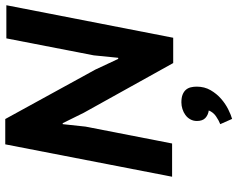

<svg xmlns="http://www.w3.org/2000/svg" viewBox="-110 -598 946 767"><g transform="rotate(-90 363.5 -214.0)"><path d="M296.9 -353 255.4 -437H251.5L241.7 -345.7L174.3 0H41.5L170.9 -666.5H272L469.7 -306.2L512.2 -215.3H516.6L526.4 -313L594.2 -662.1H726.6L596.7 4.4H495.6ZM264.2 99.1Q264.2 84.5 270.8 72.8Q277.3 61 288.1 53.2Q298.8 45.4 312 41.3Q325.2 37.1 338.4 37.1Q357.4 37.1 369.6 42Q381.8 46.9 388.9 55.2Q396 63.5 398.7 74.7Q401.4 85.9 401.4 98.1Q401.4 129.4 387.2 153.8Q373 178.2 352.8 195.8Q332.5 213.4 310.3 224.4Q288.1 235.4 272.5 239.7L251.5 192.4Q266.6 186.5 282.7 175.5Q298.8 164.6 306.2 146.5Q288.1 144 276.1 132.8Q264.2 121.6 264.2 99.1Z"/></g></svg>

Font: PT Astra Sans
Style: Bold Italic
Weight: 700
Italic angle: -16°
Designer: A.Korolkova, I. Chaeva
Foundry: ParaType Ltd
Version: Version 1.002W